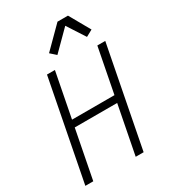

<svg xmlns="http://www.w3.org/2000/svg" viewBox="-217 -1009 983 1113"><g transform="rotate(-30 275.0 -452.5)"><path d="M17 0 147 -670H200L142 -371H426L484 -670H537L407 0H354L417 -324H133L70 0ZM256 -738 219 -771 353 -905H423L501 -767L457 -743L380 -862Z"/></g></svg>

Font: Lode Dark Term
Style: Italic
Weight: 400
Italic angle: -11°
Monospace: yes
Designer: Belleve Invis
Foundry: Belleve Invis
Version: Version 29.2.0